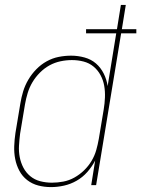

<svg xmlns="http://www.w3.org/2000/svg" viewBox="-20 -755 576 783"><path d="M188 8Q161 8 136 1.5Q111 -5 91 -20.5Q71 -36 59 -58.5Q47 -81 42 -106.5Q37 -132 38 -159Q39 -186 43 -213L63 -333Q67 -358 74.5 -382.5Q82 -407 95.5 -430Q109 -453 128 -472.5Q147 -492 170.5 -505Q194 -518 219.5 -523Q245 -528 270 -528Q298 -528 325 -520.5Q352 -513 371.5 -496Q391 -479 403 -455Q415 -431 419 -404L454 -619H331V-636H457L473 -735H493L477 -636H536V-619H474L372 0H352L368 -100Q355 -75 336 -53.5Q317 -32 292.5 -18Q268 -4 241 2Q214 8 188 8ZM192 -10Q215 -10 238.5 -14.5Q262 -19 283.5 -31Q305 -43 323 -60.5Q341 -78 353.5 -99Q366 -120 372.5 -143Q379 -166 383 -189L403 -309Q407 -333 408 -357.5Q409 -382 405 -405Q401 -428 390 -448.5Q379 -469 361.5 -483.5Q344 -498 321 -504Q298 -510 273 -510Q250 -510 226.5 -505Q203 -500 182 -488.5Q161 -477 143 -459Q125 -441 112.5 -420Q100 -399 93 -376Q86 -353 82 -330L62 -210Q59 -186 57.5 -161.5Q56 -137 60.5 -114Q65 -91 75.5 -71Q86 -51 103.5 -36.5Q121 -22 144 -16Q167 -10 192 -10Z"/></svg>

Font: Iosevka Term Curly Th Obl
Style: Regular
Weight: 100
Italic angle: -9°
Designer: Belleve Invis
Foundry: Belleve Invis
Version: Version 32.3.0